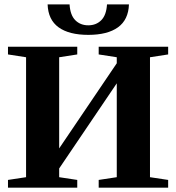

<svg xmlns="http://www.w3.org/2000/svg" viewBox="-20 -872 818 892"><path d="M17.1 0V-36.1L101.1 -48.8V-606L17.1 -619.1V-654.8H338.9V-619.1L254.9 -606V-182.6L522.5 -578.1V-606L438.5 -619.1V-654.8H761.2V-619.1L676.8 -606V-48.8L761.2 -36.1V0H438.5V-36.1L522.5 -48.8V-484.9L254.9 -89.4V-48.8L338.9 -36.1V0ZM390.1 -710Q300.8 -710 252.2 -745.1Q203.6 -780.3 201.2 -851.6H303.2Q306.2 -801.8 329.8 -778.1Q353.5 -754.4 390.1 -754.4Q426.8 -754.4 450.4 -778.1Q474.1 -801.8 477.1 -851.6H579.1Q576.7 -780.3 528.1 -745.1Q479.5 -710 390.1 -710Z"/></svg>

Font: Liberation Serif
Style: Bold
Weight: 700
Designer: Steve Matteson
Foundry: Ascender Corporation
Version: Version 2.1.5